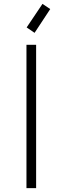

<svg xmlns="http://www.w3.org/2000/svg" viewBox="-20 -988 324 994"><path d="M200 -968 118 -846 159 -818 240 -941ZM117 -756H167V-14H117Z"/></svg>

Font: Leon Sans
Style: Light
Weight: 300
Designer: Jongmin Kim
Version: Version 1.2